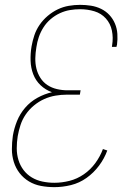

<svg xmlns="http://www.w3.org/2000/svg" viewBox="-20 -763 540 791"><path d="M204 8Q176 8 149 3Q122 -2 99.5 -15.5Q77 -29 61 -49.5Q45 -70 37 -95.5Q29 -121 29 -148.5Q29 -176 33 -204Q38 -234 50 -264Q62 -294 83.5 -319Q105 -344 134 -360Q163 -376 194 -383Q167 -393 147 -412Q127 -431 117 -457Q107 -483 106 -512.5Q105 -542 110 -572Q114 -595 121.5 -617.5Q129 -640 143 -660.5Q157 -681 176.5 -697.5Q196 -714 218 -724.5Q240 -735 263.5 -739Q287 -743 310 -743Q333 -743 355 -739.5Q377 -736 396.5 -726.5Q416 -717 430.5 -701.5Q445 -686 453.5 -666Q462 -646 463.5 -623.5Q465 -601 462 -578Q461 -576 460.5 -574Q460 -572 460 -570H441Q441 -572 441.5 -573.5Q442 -575 442 -577Q447 -608 441 -637Q435 -666 416 -687Q397 -708 369 -716.5Q341 -725 310 -725Q289 -725 268 -721.5Q247 -718 226.5 -708.5Q206 -699 188.5 -684Q171 -669 159 -650Q147 -631 140 -610.5Q133 -590 130 -569Q126 -546 125.5 -523.5Q125 -501 130 -480.5Q135 -460 146.5 -442Q158 -424 175.5 -412.5Q193 -401 214.5 -396Q236 -391 258 -391H312L309 -373H255Q232 -373 208.5 -369Q185 -365 162.5 -355Q140 -345 120 -328.5Q100 -312 86 -291.5Q72 -271 64.5 -248Q57 -225 53 -202Q49 -177 49 -152Q49 -127 56 -104Q63 -81 77 -62.5Q91 -44 111 -32Q131 -20 155 -15Q179 -10 204 -10Q235 -10 266.5 -18Q298 -26 325.5 -45Q353 -64 373 -91.5Q393 -119 404 -149L422 -143Q410 -110 388 -80.5Q366 -51 336.5 -30Q307 -9 272.5 -0.5Q238 8 204 8Z"/></svg>

Font: Iosevka SS04 Thin
Style: Italic
Weight: 100
Italic angle: -9°
Monospace: yes
Designer: Belleve Invis
Foundry: Belleve Invis
Version: Version 19.0.0; ttfautohint (v1.8.4)